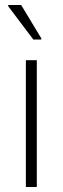

<svg xmlns="http://www.w3.org/2000/svg" viewBox="-20 -752 252 772"><path d="M84 0V-510H128V0ZM114 -593 13 -727V-732H65L146 -598V-593Z"/></svg>

Font: Saira SemiCondensed ExtraLight
Style: Regular
Weight: 250
Width: 4
Designer: Hector Gatti with collaboration of the Omnibus-Type team
Foundry: Omnibus-Type
Version: Version 1.101